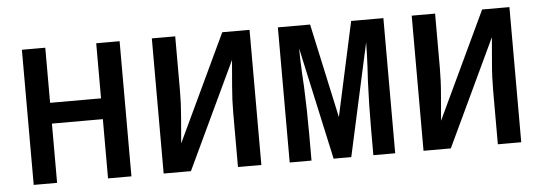

<svg xmlns="http://www.w3.org/2000/svg" viewBox="-41 -628 2081 736"><g transform="rotate(-5 1000.0 -260.0)"><path d="M62 0V-520H152V-308H348V-520H438V0H348V-228H152V0Z M562 0V-520H652V-312Q652 -261 647.5 -210.5Q643 -160 639 -109L833 -520H938V0H848V-208Q848 -259 852.5 -309.5Q857 -360 861 -411L667 0Z M1047 0V-520H1171L1250 -157L1329 -520H1453V0H1369V-104Q1369 -150 1370 -195.5Q1371 -241 1373 -286L1376 -338Q1377 -362 1378 -385.5Q1379 -409 1379 -433L1284 0H1216L1121 -433Q1121 -409 1122 -385.5Q1123 -362 1124 -338L1127 -286Q1129 -241 1130 -195.5Q1131 -150 1131 -104V0Z M1562 0V-520H1652V-312Q1652 -261 1647.5 -210.5Q1643 -160 1639 -109L1833 -520H1938V0H1848V-208Q1848 -259 1852.5 -309.5Q1857 -360 1861 -411L1667 0Z"/></g></svg>

Font: Iosevka Fixed Medium
Style: Regular
Weight: 500
Monospace: yes
Designer: Belleve Invis
Foundry: Belleve Invis
Version: Version 32.3.0